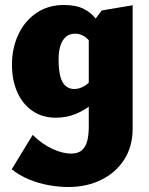

<svg xmlns="http://www.w3.org/2000/svg" viewBox="-20 -461 599 770"><path d="M254 289Q216 289 174.5 281.5Q133 274 95 258Q57 242 27 218L111 80Q150 118 191 136.5Q232 155 265 155Q294 155 309.5 140.5Q325 126 330.5 101.5Q336 77 336 48V-350L388 -419L512 -440V54Q512 126 478.5 178.5Q445 231 386.5 260Q328 289 254 289ZM204 11Q150 11 110.5 -16Q71 -43 49.5 -91Q28 -139 28 -201Q28 -268 53.5 -322.5Q79 -377 126 -409Q173 -441 236 -441Q285 -441 315.5 -425.5Q346 -410 365 -385Q384 -360 395 -331L348 -281Q336 -304 318.5 -315Q301 -326 282 -326Q259 -326 244.5 -313.5Q230 -301 222.5 -278.5Q215 -256 215 -223Q215 -181 222 -154.5Q229 -128 243.5 -116Q258 -104 278 -104Q294 -104 312 -112.5Q330 -121 347 -141L392 -83Q372 -61 344 -39Q316 -17 281 -3Q246 11 204 11Z"/></svg>

Font: Ysabeau Infant Black
Style: Regular
Weight: 900
Designer: Christian Thalmann (Catharsis Fonts)
Version: Version 2.001;gftools[0.9.30]; featfreeze: ss01,ss02,lnum